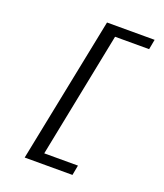

<svg xmlns="http://www.w3.org/2000/svg" viewBox="-155 -810 909 1065"><g transform="rotate(20 300.0 -278.0)"><path d="M118 152 291 -708H572L561 -649H360L212 93H411L400 152Z"/></g></svg>

Font: Source Code Pro SemiBold
Style: Italic
Weight: 600
Italic angle: -11°
Monospace: yes
Designer: Paul D. Hunt, Teo Tuominen
Foundry: Adobe Systems Incorporated
Version: Version 1.016;hotconv 1.0.116;makeotfexe 2.5.65601